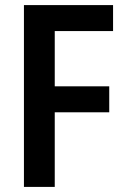

<svg xmlns="http://www.w3.org/2000/svg" viewBox="-20 -734 491 754"><path d="M195 0H74V-714H424V-612H195V-395H409V-293H195Z"/></svg>

Font: Noto Sans Hebrew Condensed SemiBold
Style: Regular
Weight: 600
Width: 3
Designer: Ben Nathan
Foundry: Google LLC
Version: Version 3.001; ttfautohint (v1.8.4.7-5d5b)